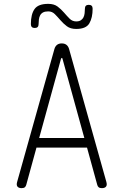

<svg xmlns="http://www.w3.org/2000/svg" viewBox="-20 -965 640 995"><path d="M183 -250H417L304 -660Q303 -665 300.5 -665Q298 -665 296 -660ZM484 -7 431 -200H169L116 -7Q114 1 108.5 5.5Q103 10 92 10Q77 10 70.5 2Q64 -6 69 -23L262 -711Q266 -725 275.5 -732.5Q285 -740 300 -740Q315 -740 324.5 -732.5Q334 -725 338 -711L531 -23Q536 -6 529.5 2Q523 10 508 10Q497 10 491.5 5.5Q486 1 484 -7ZM180 -840Q180 -830 175 -825Q170 -820 160 -820Q150 -820 145 -825Q140 -830 140 -840Q140 -891 159 -918Q178 -945 230 -945Q260 -945 278.5 -931Q297 -917 312 -899.5Q327 -882 341 -868Q355 -854 375 -854Q390 -854 399 -860Q408 -866 412.5 -875Q417 -884 418.5 -896Q420 -908 420 -920Q420 -930 425 -935Q430 -940 440 -940Q450 -940 455 -935Q460 -930 460 -920Q460 -873 443 -844Q426 -815 375 -815Q345 -815 326.5 -829Q308 -843 293 -860.5Q278 -878 264 -892Q250 -906 230 -906Q213 -906 203 -900.5Q193 -895 188 -885.5Q183 -876 181.5 -864Q180 -852 180 -840Z"/></svg>

Font: Maple Mono NL Thin
Style: Regular
Weight: 250
Monospace: yes
Designer: subframe7536
Version: Version 7.000